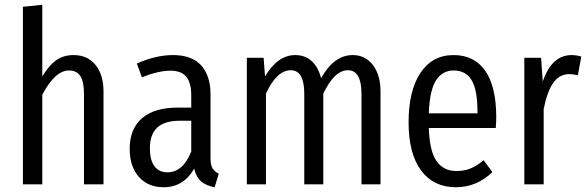

<svg xmlns="http://www.w3.org/2000/svg" viewBox="-20 -766 2444 798"><path d="M286.1 -537.1Q343.8 -537.1 377 -496.1Q410.2 -455.1 410.2 -386.2V0H329.1V-375Q329.1 -427.2 313.7 -450.2Q298.3 -473.1 267.1 -473.1Q208.5 -473.1 155.8 -372.1V0H75.2V-737.8L155.8 -746.1V-448.2Q181.6 -492.2 212.2 -514.6Q242.7 -537.1 286.1 -537.1Z M855 -108.9Q855 -80.6 863 -66.9Q871.1 -53.2 889.2 -43.9L872.1 12.2Q835.9 5.4 815.7 -12.2Q795.4 -29.8 787.1 -64.9Q742.7 12.2 660.2 12.2Q594.7 12.2 556.9 -31.2Q519 -74.7 519 -147Q519 -230.5 570.3 -274.7Q621.6 -318.8 718.8 -318.8H774.9V-369.1Q774.9 -422.4 753.9 -447.3Q732.9 -472.2 689 -472.2Q638.7 -472.2 569.8 -444.8L548.8 -502Q627.9 -537.1 698.7 -537.1Q777.3 -537.1 816.2 -494.1Q855 -451.2 855 -373ZM675.8 -49.8Q740.2 -49.8 774.9 -136.2V-264.2H728Q664.1 -264.2 633.5 -235.8Q603 -207.5 603 -149.9Q603 -100.1 622.1 -75Q641.1 -49.8 675.8 -49.8Z M1445.8 -537.1Q1498.5 -537.1 1530 -495.6Q1561.5 -454.1 1561.5 -386.2V0H1482.4V-376Q1482.4 -474.1 1425.8 -474.1Q1370.1 -474.1 1323.7 -377V0H1244.6V-376Q1244.6 -474.1 1188.5 -474.1Q1130.4 -474.1 1085.4 -377V0H1005.9V-525.9H1075.7L1081.5 -448.2Q1133.8 -537.1 1207.5 -537.1Q1247.6 -537.1 1275.4 -512Q1303.2 -486.8 1314.5 -440.9Q1368.2 -537.1 1445.8 -537.1Z M2042.5 -278.8Q2042.5 -258.3 2040.5 -233.9H1762.2Q1765.6 -136.2 1794.9 -95.7Q1824.2 -55.2 1876.5 -55.2Q1909.7 -55.2 1935.8 -65.9Q1961.9 -76.7 1990.2 -100.1L2026.4 -50.8Q1961.9 12.2 1874.5 12.2Q1782.2 12.2 1730.2 -57.4Q1678.2 -127 1678.2 -257.8Q1678.2 -389.2 1727.5 -463.1Q1776.9 -537.1 1865.2 -537.1Q1951.2 -537.1 1996.8 -471.7Q2042.5 -406.2 2042.5 -278.8ZM1964.4 -294.9V-304.2Q1964.4 -392.1 1940.2 -432.6Q1916 -473.1 1865.2 -473.1Q1818.4 -473.1 1792 -431.6Q1765.6 -390.1 1762.2 -294.9Z M2356 -537.1Q2376 -537.1 2396 -530.8L2381.8 -453.1Q2361.3 -458 2346.2 -458Q2305.7 -458 2280 -422.4Q2254.4 -386.7 2239.7 -313V0H2159.2V-525.9H2229L2235.8 -426.8Q2272.9 -537.1 2356 -537.1Z"/></svg>

Font: Fira Sans Compressed Book
Style: Regular
Weight: 350
Width: 1
Designer: Carrois Corporate & Edenspiekermann AG
Foundry: Carrois Corporate GbR & Edenspiekermann AG
Version: Version 4.203;PS 004.203;hotconv 1.0.88;makeotf.lib2.5.64775